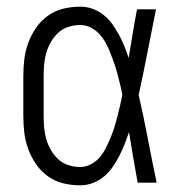

<svg xmlns="http://www.w3.org/2000/svg" viewBox="-20 -548 540 576"><path d="M221 8Q195 8 170 2Q145 -4 124 -19Q103 -34 88.5 -55Q74 -76 65 -100Q56 -124 53 -149.5Q50 -175 50 -200V-320Q50 -345 53 -370.5Q56 -396 65 -420Q74 -444 88.5 -465Q103 -486 124 -501Q145 -516 170 -522Q195 -528 221 -528Q240 -528 258 -521.5Q276 -515 291 -503Q306 -491 317 -475.5Q328 -460 337 -443.5Q346 -427 353 -409.5Q360 -392 366 -374Q372 -410 378 -446.5Q384 -483 391 -520H448Q435 -456 422.5 -391.5Q410 -327 396 -263Q411 -198 423.5 -132Q436 -66 450 0H393Q386 -38 379.5 -76Q373 -114 367 -152Q361 -134 354 -116Q347 -98 338 -80.5Q329 -63 318 -47Q307 -31 292 -18.5Q277 -6 258.5 1Q240 8 221 8ZM221 -47Q237 -47 252.5 -55Q268 -63 279 -76Q290 -89 297.5 -104Q305 -119 311.5 -134.5Q318 -150 323 -166Q328 -182 332 -198Q336 -214 340 -230.5Q344 -247 347 -264Q344 -280 340 -296Q336 -312 332 -327.5Q328 -343 322.5 -358.5Q317 -374 311 -389.5Q305 -405 297 -419.5Q289 -434 278 -446Q267 -458 252 -465.5Q237 -473 221 -473Q203 -473 185.5 -467.5Q168 -462 155 -450Q142 -438 133 -422.5Q124 -407 119 -390Q114 -373 112.5 -355.5Q111 -338 111 -320V-200Q111 -182 112.5 -164.5Q114 -147 119 -130Q124 -113 133 -97.5Q142 -82 155 -70Q168 -58 185.5 -52.5Q203 -47 221 -47Z"/></svg>

Font: Iosevka Fixed Light
Style: Regular
Weight: 300
Monospace: yes
Designer: Belleve Invis
Foundry: Belleve Invis
Version: Version 32.3.0